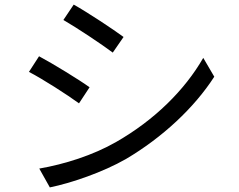

<svg xmlns="http://www.w3.org/2000/svg" viewBox="-20 -788 1040 836"><path d="M301 -768 256 -701C315 -667 423 -595 471 -559L518 -627C475 -659 360 -735 301 -768ZM151 -54 197 28C290 9 428 -38 529 -96C688 -190 826 -319 913 -454L865 -536C784 -395 652 -265 486 -170C385 -112 261 -73 151 -54ZM150 -543 106 -475C166 -444 275 -374 324 -338L370 -408C326 -440 210 -511 150 -543Z"/></svg>

Font: Noto Sans CJK TC Regular
Style: Regular
Weight: 400
Designer: Ryoko NISHIZUKA (kana & ideographs); Paul D. Hunt (Latin, Greek & Cyrillic); Wenlong ZHANG (bopomofo); Sandoll Communica
Foundry: Adobe Systems Incorporated
Version: Version 1.001;PS 1.001;hotconv 1.0.78;makeotf.lib2.5.61930